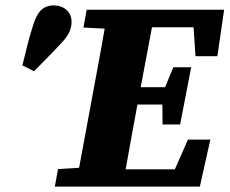

<svg xmlns="http://www.w3.org/2000/svg" viewBox="-20 -691 850 711"><path d="M63 -449Q72 -485 80.5 -520Q89 -555 100 -589Q109 -620 120 -638Q131 -656 146 -663.5Q161 -671 178 -671Q207 -671 226 -654.5Q245 -638 245 -610Q245 -587 234 -567Q223 -547 201 -525Q177 -499 154 -476Q131 -453 106 -427ZM183 0 195 -65 329 -73H344L338 0ZM260 0 326 -356Q340 -430 353.5 -505Q367 -580 380 -655H555L488 -299Q474 -224 460.5 -149Q447 -74 434 0ZM289 -589 301 -655H446L439 -582H423ZM369 0 374 -64H697L606 -15L676 -174H759L720 0ZM415 -304 420 -368H614L608 -304ZM473 -590 479 -655H810L785 -483H704L693 -643L755 -590ZM582 -230 581 -327 583 -348 622 -442H688L647 -230Z"/></svg>

Font: Source Serif 4 ExtraBold
Style: Italic
Weight: 800
Italic angle: -12°
Designer: Frank Grießhammer
Foundry: Adobe Systems Incorporated
Version: Version 4.004;hotconv 1.0.116;makeotfexe 2.5.65601